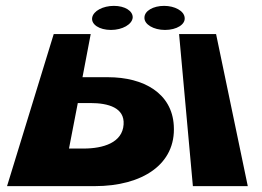

<svg xmlns="http://www.w3.org/2000/svg" viewBox="-20 -635 891 654"><path d="M368 -615C405 -615 433 -598 432 -575C430 -552 397 -533 358 -533C318 -533 290 -552 294 -575C298 -598 331 -615 368 -615ZM539 -615C575 -615 607 -598 609 -575C612 -552 582 -533 542 -533C503 -533 471 -552 472 -575C472 -598 502 -615 539 -615ZM824 -1H637L590 -519H716ZM303 -1C464 -1 580 -75 572 -207C566 -317 470 -372 348 -372H261L289 -519H163L4 -1ZM288 -284C349 -284 405 -268 401 -211C397 -149 332 -129 264 -129H215L245 -284Z"/></svg>

Font: Hussar Milosc
Style: Bold
Weight: 700
Foundry: Cannot Into Space Fonts
Version: Version 1.02